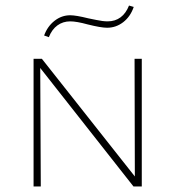

<svg xmlns="http://www.w3.org/2000/svg" viewBox="-20 -672 632 692"><path d="M156 -538 139 -544Q151 -577 176.5 -597Q202 -617 233 -617Q254 -617 298 -606Q304 -605 327.5 -600Q351 -595 368 -595Q395 -595 414.5 -609.5Q434 -624 445 -652L462 -647Q450 -612 424 -592Q398 -572 366 -572Q344 -572 296 -584Q256 -595 233 -595Q207 -595 187 -580.5Q167 -566 156 -538ZM491 -460V0H461L125 -427L127 0H101V-460H131L466 -36L465 -460Z"/></svg>

Font: Ysabeau SC Extralight
Style: Regular
Weight: 200
Designer: Christian Thalmann (Catharsis Fonts)
Version: Version 0.003